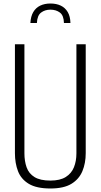

<svg xmlns="http://www.w3.org/2000/svg" viewBox="-20 -1062 573 1093"><path d="M267 11Q188 11 144 -15.5Q100 -42 82.5 -87.5Q65 -133 65 -190V-810H119V-189Q119 -145 131.5 -109.5Q144 -74 176.5 -54Q209 -34 267 -34Q322 -34 354.5 -54.5Q387 -75 401 -110Q415 -145 415 -189V-810H468V-190Q468 -133 449 -87.5Q430 -42 386.5 -15.5Q343 11 267 11ZM153 -931Q155 -969 169.5 -993.5Q184 -1018 209 -1030Q234 -1042 267 -1042Q301 -1042 326 -1030Q351 -1018 365.5 -993.5Q380 -969 381 -931H344Q343 -974 321 -990.5Q299 -1007 267 -1007Q236 -1007 214 -990.5Q192 -974 190 -931Z"/></svg>

Font: Oswald ExtraLight
Style: Regular
Weight: 250
Designer: Vernon Adams
Foundry: Vernon Adams
Version: Version 4.103;gftools[0.9.33.dev8+g029e19f]